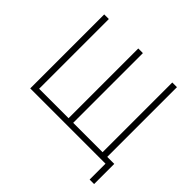

<svg xmlns="http://www.w3.org/2000/svg" viewBox="-206 -954 1335 1335"><g transform="rotate(45 462.0 -286.0)"><path d="M100.6 -727.5H146V-42H435.5V-727.5H481V-42H770V-727.5H815.9V0H100.6ZM840.8 156.2V0H793.5V-42H884.8V156.2Z"/></g></svg>

Font: Inter 17pt ExtraLight
Style: Regular
Weight: 250
Version: Version 4.001;git-66647c0bb